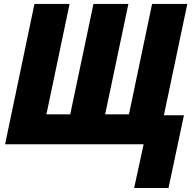

<svg xmlns="http://www.w3.org/2000/svg" viewBox="-20 -734 998 977"><path d="M662.6 222.7 710.9 0H5.9L155.3 -713.9H334L216.3 -152.3H337.4L455.6 -713.9H633.3L515.1 -152.3H636.2L753.9 -713.9H933.1L814 -147.5H916L837.4 222.7Z"/></svg>

Font: Open Sans SemiCondensed ExtraBold
Style: Italic
Weight: 800
Width: 4
Italic angle: -12°
Designer: Monotype Design Team
Foundry: Monotype Imaging Inc.
Version: Version 3.003